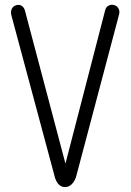

<svg xmlns="http://www.w3.org/2000/svg" viewBox="-20 -754 540 792"><path d="M27.3 -689.5 207 -20.5Q219.7 17.6 248 17.6Q277.3 17.6 293 -21.5L471.7 -696.3Q474.6 -710 467.8 -720.7Q461.9 -730.5 449.2 -733.4Q437.5 -736.3 427.7 -730.5Q416 -724.6 413.1 -709L250 -79.1L83 -710Q79.1 -724.6 68.4 -730.5Q58.6 -736.3 46.9 -732.4Q35.2 -729.5 29.3 -718.8Q22.5 -706.1 27.3 -689.5Z"/></svg>

Font: GulimChe
Style: Regular
Weight: 400
Monospace: yes
Version: Version 2.21